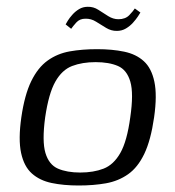

<svg xmlns="http://www.w3.org/2000/svg" viewBox="-20 -551 526 576"><path d="M216 5.5Q170.7 5.5 135 -2Q99.2 -9.5 75.7 -30.5Q52.1 -51.4 43.3 -92.1Q34.5 -132.8 44 -199Q53.8 -266.7 73.8 -307.6Q93.8 -348.5 122.9 -369.3Q151.9 -390.2 189.3 -396.9Q226.7 -403.5 271.4 -403.5Q316.6 -403.5 352.5 -396Q388.4 -388.5 411.4 -367.5Q434.5 -346.6 443.1 -306Q451.8 -265.4 442.3 -199Q432.5 -130.5 413 -89.7Q393.5 -48.8 364.3 -28.3Q335.2 -7.8 297.9 -1.1Q260.7 5.5 216 5.5ZM220.5 -33.4Q260.8 -33.4 290.8 -45.1Q320.9 -56.8 341 -92.1Q361.1 -127.3 370.8 -199Q381.3 -270.7 371 -306Q360.7 -341.4 333.9 -353Q307.1 -364.6 266.8 -364.6Q226.8 -364.6 196.4 -353Q166 -341.4 146 -306Q126 -270.7 115.5 -199Q105.8 -127.3 116.3 -92.1Q126.9 -56.8 153.9 -45.1Q181 -33.4 220.5 -33.4ZM330.6 -458.3Q313.8 -458 298.4 -467.3Q283 -476.6 268.1 -486Q253.2 -495.4 236.1 -494.9Q219.1 -494.9 208.8 -483.4Q198.5 -471.8 193.5 -464.6L176.9 -477.8Q178.4 -480.8 183.5 -489.1Q188.6 -497.4 197.2 -507Q205.7 -516.7 217.3 -523.7Q228.9 -530.6 242.9 -530.6Q260.5 -531.1 275.1 -521.5Q289.8 -511.8 304.7 -502.6Q319.6 -493.3 335.4 -493.3Q356.2 -493.3 368 -505.7Q379.8 -518.1 384.5 -525.6L401.2 -513.4Q399.7 -510.5 393.9 -501.8Q388.2 -493.1 379.1 -483Q370.1 -472.9 357.9 -465.6Q345.7 -458.3 330.6 -458.3Z"/></svg>

Font: Genos Thin
Style: Italic
Weight: 100
Italic angle: -8°
Designer: Robert E. Leuschke
Foundry: Robert E. Leuschke
Version: Version 1.010